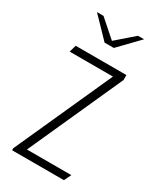

<svg xmlns="http://www.w3.org/2000/svg" viewBox="-164 -680 615 738"><g transform="rotate(30 143.5 -311.5)"><path d="M39 -623H68L144 -556L221 -623H248L164 -536H123ZM22 -9 216 -439H24L33 -470H258V-448L70 -31H267L252 0H22Z"/></g></svg>

Font: Smooch Sans Light
Style: Regular
Weight: 300
Designer: Robert E. Leuschke
Foundry: Robert E. Leuschke
Version: Version 1.010; ttfautohint (v1.8.3)